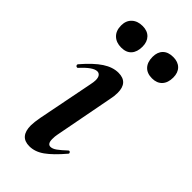

<svg xmlns="http://www.w3.org/2000/svg" viewBox="-190 -618 674 674"><g transform="rotate(45 146.5 -281.0)"><path d="M58 -47Q58 -62 63 -89L104 -297Q107 -311 107 -320Q107 -333 102 -339.5Q97 -346 89 -346Q68 -346 32 -306Q31 -305 29 -305Q25 -305 23 -308.5Q21 -312 23 -315Q59 -357 88 -376Q117 -395 145 -395Q193 -395 193 -343Q193 -326 189 -309L147 -89Q145 -80 145 -66Q145 -42 160 -42Q170 -42 182.5 -51Q195 -60 213 -77Q215 -79 217 -79Q220 -79 222 -75.5Q224 -72 221 -69Q187 -29 160.5 -10Q134 9 106 9Q58 9 58 -47ZM34 -519Q34 -543 49 -557Q64 -571 89 -571Q113 -571 126.5 -557Q140 -543 140 -519Q140 -493 127 -478.5Q114 -464 89 -464Q64 -464 49 -478.5Q34 -493 34 -519ZM190 -519Q190 -543 203.5 -556.5Q217 -570 242 -570Q266 -570 279.5 -556.5Q293 -543 293 -519Q293 -493 279.5 -478.5Q266 -464 242 -464Q217 -464 203.5 -478.5Q190 -493 190 -519Z"/></g></svg>

Font: Cormorant Garamond
Style: Bold Italic
Weight: 700
Italic angle: -10°
Designer: Christian Thalmann (Catharsis Fonts)
Foundry: Catharsis Fonts
Version: Version 4.000